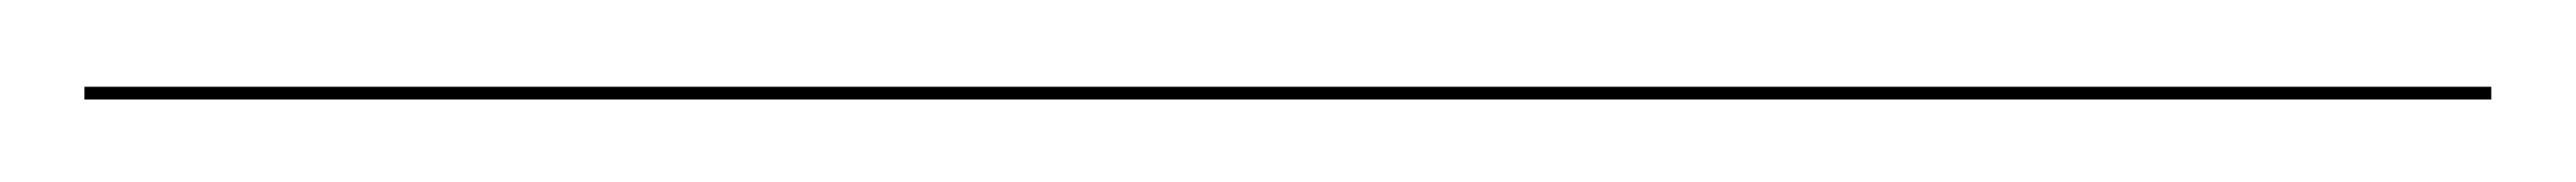

<svg xmlns="http://www.w3.org/2000/svg" viewBox="-25 128 610 43"><path d="M-5 148.5H565V151.5H-5Z"/></svg>

Font: Bodoni* 72pt
Style: Italic
Weight: 400
Italic angle: -13°
Version: Version 2.3